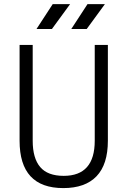

<svg xmlns="http://www.w3.org/2000/svg" viewBox="-20 -914 626 943"><path d="M291 9.8Q76.2 9.8 76.2 -222.7V-693.4H140.6V-222.7Q140.6 -137.2 177.2 -93.8Q213.9 -50.3 293 -50.3Q445.3 -50.3 445.3 -222.7V-693.4H509.8V-222.7Q509.8 -106.4 454.1 -48.3Q398.4 9.8 291 9.8ZM159.2 -771.5 238.8 -893.6H324.2L234.9 -771.5ZM330.1 -771.5 409.7 -893.6H495.1L405.8 -771.5Z"/></svg>

Font: CaskaydiaMono NF Light
Style: Regular
Weight: 300
Designer: Aaron Bell
Foundry: Saja Typeworks
Version: Version 2111.001; ttfautohint (v1.8.4);Nerd Fonts 3.1.1